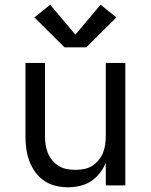

<svg xmlns="http://www.w3.org/2000/svg" viewBox="-20 -787 640 815"><path d="M268 8Q242 8 215.5 1.5Q189 -5 167 -20Q145 -35 129 -57.5Q113 -80 104 -105Q95 -130 91.5 -156.5Q88 -183 88 -210V-520H171V-210Q171 -192 173.5 -173.5Q176 -155 183 -138Q190 -121 202 -106.5Q214 -92 229.5 -82.5Q245 -73 263.5 -69.5Q282 -66 300 -66Q318 -66 336.5 -69.5Q355 -73 370.5 -82.5Q386 -92 398 -106.5Q410 -121 417 -138Q424 -155 426.5 -173.5Q429 -192 429 -210V-520H512V0H429V-96Q419 -72 403 -51.5Q387 -31 366 -17.5Q345 -4 319.5 2Q294 8 268 8ZM346 -586H254L126 -713L193 -767L300 -640L407 -767L474 -713Z"/></svg>

Font: Bmono
Style: Regular
Weight: 400
Monospace: yes
Designer: Belleve Invis
Foundry: Belleve Invis
Version: Version 11.2.2; ttfautohint (v1.8.2)